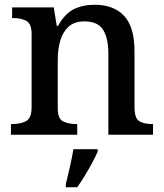

<svg xmlns="http://www.w3.org/2000/svg" viewBox="-20 -567 691 808"><path d="M26 0V-45H33Q67 -45 90 -57.5Q113 -70 113 -116V-424Q113 -467 91 -479Q69 -491 36 -491H31V-536H206L219 -458H224Q253 -510 291 -528.5Q329 -547 379 -547Q458 -547 502 -500.5Q546 -454 546 -352V-117Q546 -70 565.5 -57.5Q585 -45 619 -45H624V0H436V-341Q436 -406 414 -441.5Q392 -477 335 -477Q293 -477 268.5 -454.5Q244 -432 233.5 -395.5Q223 -359 223 -317V-112Q223 -68 245 -56.5Q267 -45 300 -45H305V0ZM257 208Q265 176 274 136Q283 96 289 61H391V71Q382 92 367.5 119Q353 146 336.5 173Q320 200 305 221H257Z"/></svg>

Font: Noto Serif Sinhala Medium
Style: Regular
Weight: 500
Designer: Jelle Bosma - Monotype Design Team
Foundry: Monotype Imaging Inc.
Version: Version 2.007; ttfautohint (v1.8.4.7-5d5b)